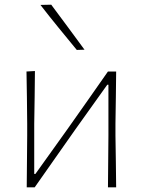

<svg xmlns="http://www.w3.org/2000/svg" viewBox="-20 -799 608 819"><path d="M94 0Q94.5 -56.5 95 -108.5Q95.5 -160.5 96 -221V-271Q95.5 -332 94.8 -385Q94 -438 93 -494L129 -496Q128.5 -439.5 127.8 -385.8Q127 -332 126 -271V-57H131L268 -248.5Q311 -309 354.5 -371.2Q398 -433.5 440.5 -494H475.5Q475 -438 474.2 -385Q473.5 -332 472.5 -271V-221Q473.5 -160.5 474.2 -108.5Q475 -56.5 475.5 0H440.5Q441 -56.5 441.5 -108.5Q442 -160.5 442.5 -221V-437.5H437.5L301.5 -247Q258 -185 214.5 -123.2Q171 -61.5 128 0ZM307.5 -586Q268 -634 229 -681.8Q190 -729.5 152.5 -778L198.5 -779Q234 -732 269.5 -683.5Q305 -635 340.5 -587Z"/></svg>

Font: Commissioner Loud Thin
Style: Regular
Weight: 100
Designer: Kostas Bartsokas
Foundry: Kostas Bartsokas
Version: Version 1.000; ttfautohint (v1.8.3)